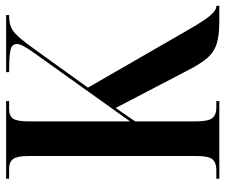

<svg xmlns="http://www.w3.org/2000/svg" viewBox="-76 -678 754 643"><g transform="rotate(-90 301.5 -357.0)"><path d="M24 0V-10H53Q78 -10 89 -23Q100 -36 100 -76V-639Q100 -677 90 -690.5Q80 -704 57 -704H24V-714H284V-704H257Q234 -704 225 -690.5Q216 -677 216 -639V-299L443 -617Q461 -642 468 -655.5Q475 -669 475 -677Q475 -688 468.5 -693.5Q462 -699 442 -701.5Q422 -704 381 -704V-714H572V-704Q548 -704 532.5 -698Q517 -692 499 -672Q481 -652 452 -611L329 -440L518 -112Q552 -52 570 -31Q588 -10 601 -10H603V0H550Q504 0 475.5 -9Q447 -18 426.5 -42.5Q406 -67 383 -113L261 -347L216 -282V-78Q216 -37 227 -23.5Q238 -10 262 -10H284V0Z"/></g></svg>

Font: Noto Serif Display ExtraCondensed SemiBold
Style: Regular
Weight: 600
Width: 2
Designer: Monotype Design Team
Foundry: Monotype Imaging Inc.
Version: Version 2.009